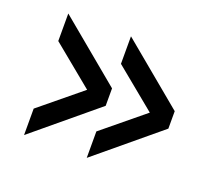

<svg xmlns="http://www.w3.org/2000/svg" viewBox="-85 -641 730 662"><g transform="rotate(20 280.0 -310.0)"><path d="M61 -184 212 -308 61 -432V-533L291 -342V-278L61 -87ZM291 -184 442 -308 291 -432V-533L521 -342V-278L291 -87Z"/></g></svg>

Font: Golos UI
Style: Regular
Weight: 400
Designer: A.Korolkova, Vitaly Kuzmin
Foundry: ParaType Ltd
Version: Version 2.000